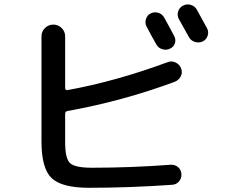

<svg xmlns="http://www.w3.org/2000/svg" viewBox="-20 -848 1040 879"><path d="M668.9 -786.1Q685.5 -794.9 704.1 -789.6Q722.7 -784.2 732.4 -766.6Q747.1 -739.3 777.3 -683.6Q786.1 -667 780.8 -649.9Q775.4 -632.8 757.8 -625Q742.2 -617.2 723.6 -622.6Q705.1 -627.9 696.3 -643.6Q688.5 -657.2 673.3 -684.6Q658.2 -711.9 651.4 -725.6Q642.6 -741.2 647.9 -759.8Q653.3 -778.3 668.9 -786.1ZM881.8 -802.7Q897.5 -774.4 927.7 -718.8Q936.5 -703.1 930.7 -684.6Q924.8 -666 907.7 -658.2Q890.6 -650.4 872.1 -656.2Q853.5 -662.1 844.7 -678.7Q805.7 -749 798.8 -760.7Q790 -777.3 795.4 -795.4Q800.8 -813.5 817.9 -822.3Q835 -831.1 853.5 -825.7Q872.1 -820.3 881.8 -802.7ZM387.7 11.7Q262.7 11.7 216.3 -32.7Q169.9 -77.1 169.9 -200.2V-680.7Q169.9 -704.1 186 -719.7Q202.1 -735.4 224.1 -735.4Q246.1 -735.4 262.2 -719.7Q278.3 -704.1 278.3 -680.7V-445.3Q278.3 -434.6 289.1 -435.5Q509.8 -475.6 748 -563.5Q765.6 -570.3 783.7 -562Q801.8 -553.7 809.1 -534.7Q816.4 -515.6 807.6 -498.5Q798.8 -481.4 780.3 -473.6Q540 -384.8 289.1 -339.8Q278.3 -337.9 278.3 -327.1V-195.3Q278.3 -122.1 300.8 -101.1Q323.2 -80.1 400.4 -80.1Q579.1 -80.1 762.7 -93.8Q781.2 -94.7 795.4 -82.5Q809.6 -70.3 810.5 -50.8Q811.5 -31.2 799.3 -17.1Q787.1 -2.9 767.6 -2Q574.2 11.7 387.7 11.7Z"/></svg>

Font: Rounded-X Mgen+ 2m medium
Style: Regular
Weight: 500
Designer: [Source Han Sans]
Ryoko NISHIZUKA  (kana & ideographs); Paul D. Hunt (Latin, Greek & Cyrillic); Wenlong ZHANG  (bopomofo
Version: Version 1.059.20150602